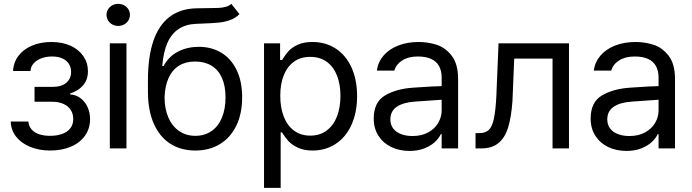

<svg xmlns="http://www.w3.org/2000/svg" viewBox="-20 -749 3494 969"><path d="M232.4 -63.5Q266.6 -63.5 293 -72.8Q319.3 -82 334.5 -101.1Q349.6 -120.1 349.6 -148.4Q349.6 -174.8 336.9 -194.3Q324.2 -213.9 300.3 -224.6Q276.4 -235.4 244.1 -235.4H154.3V-310.5H244.1Q291 -310.5 314.9 -331.5Q338.9 -352.5 338.9 -385.7Q338.9 -409.2 327.6 -426.8Q316.4 -444.3 294.9 -454.1Q273.4 -463.9 243.2 -463.9Q212.9 -463.9 188.5 -454.6Q164.1 -445.3 149.4 -428.7Q134.8 -412.1 133.8 -390.6H45.9Q47.9 -433.6 72.8 -466.8Q97.7 -500 141.1 -518.6Q184.6 -537.1 239.3 -537.1Q294.9 -537.1 336.4 -518.1Q377.9 -499 400.9 -465.3Q423.8 -431.6 423.8 -389.6Q423.8 -346.7 399.4 -318.4Q375 -290 334 -277.3V-272.5Q364.3 -270.5 386.7 -253.4Q409.2 -236.3 421.9 -208.5Q434.6 -180.7 434.6 -147.5Q434.6 -100.6 409.2 -64.5Q383.8 -28.3 337.9 -8.8Q292 10.7 233.4 10.7Q177.7 10.7 132.3 -7.8Q86.9 -26.4 61 -59.6Q35.2 -92.8 34.2 -135.7H123Q125 -113.3 138.7 -96.7Q152.3 -80.1 176.8 -71.8Q201.2 -63.5 232.4 -63.5Z M534.2 -530.3H618.2V0H534.2ZM517.6 -673.8Q517.6 -689.5 525.4 -702.1Q533.2 -714.8 546.9 -722.2Q560.5 -729.5 576.2 -729.5Q592.8 -729.5 606.4 -722.2Q620.1 -714.8 627.9 -702.1Q635.7 -689.5 635.7 -673.8Q635.7 -659.2 627.9 -646Q620.1 -632.8 606.4 -625.5Q592.8 -618.2 576.2 -618.2Q560.5 -618.2 546.9 -625.5Q533.2 -632.8 525.4 -646Q517.6 -659.2 517.6 -673.8Z M998 -629.9Q992.2 -629.9 985.8 -629.4Q979.5 -628.9 972.7 -628.9Q918 -627 881.3 -602.5Q844.7 -578.1 824.7 -532.2Q804.7 -486.3 798.8 -416H805.7Q832 -464.8 878.9 -488.8Q925.8 -512.7 983.4 -512.7Q1046.9 -512.7 1096.2 -483.4Q1145.5 -454.1 1173.8 -396.5Q1202.1 -338.9 1202.1 -257.8Q1202.1 -175.8 1172.9 -115.2Q1143.6 -54.7 1090.3 -22Q1037.1 10.7 965.8 10.7Q893.6 10.7 839.8 -23.4Q786.1 -57.6 756.3 -124.5Q726.6 -191.4 726.6 -287.1V-342.8Q726.6 -461.9 753.9 -542Q781.2 -622.1 835.4 -663.6Q889.6 -705.1 970.7 -707Q991.2 -708 1028.3 -708Q1065.4 -708 1083.5 -709Q1101.6 -710 1118.7 -714.4Q1135.7 -718.8 1147.5 -729.5L1188.5 -677.7Q1168 -657.2 1140.6 -647.5Q1113.3 -637.7 1083 -634.8Q1052.7 -631.8 998 -629.9ZM1118.2 -257.8Q1118.2 -315.4 1100.1 -356Q1082 -396.5 1047.4 -417.5Q1012.7 -438.5 963.9 -438.5Q917 -438.5 883.3 -417.5Q849.6 -396.5 831.1 -356Q812.5 -315.4 810.5 -257.8Q810.5 -200.2 829.6 -156.2Q848.6 -112.3 883.8 -87.9Q918.9 -63.5 965.8 -63.5Q1012.7 -63.5 1047.4 -87.4Q1082 -111.3 1100.1 -155.3Q1118.2 -199.2 1118.2 -257.8Z M1312.5 -530.3H1393.6V-446.3H1403.3L1406.2 -450.2Q1419.9 -472.7 1436 -490.7Q1452.1 -508.8 1481.9 -522.9Q1511.7 -537.1 1556.6 -537.1Q1623 -537.1 1674.3 -503.9Q1725.6 -470.7 1753.9 -408.7Q1782.2 -346.7 1782.2 -263.7Q1782.2 -181.6 1753.9 -119.1Q1725.6 -56.6 1674.3 -22.9Q1623 10.7 1557.6 10.7Q1512.7 10.7 1481.9 -4.4Q1451.2 -19.5 1435.1 -37.6Q1418.9 -55.7 1404.3 -79.1L1403.3 -81.1H1396.5V199.2H1312.5ZM1545.9 -64.5Q1594.7 -64.5 1629.4 -90.8Q1664.1 -117.2 1681.2 -162.6Q1698.2 -208 1698.2 -265.6Q1698.2 -322.3 1681.2 -366.7Q1664.1 -411.1 1629.9 -436.5Q1595.7 -461.9 1545.9 -461.9Q1497.1 -461.9 1463.4 -437.5Q1429.7 -413.1 1412.1 -369.1Q1394.5 -325.2 1394.5 -265.6Q1394.5 -206.1 1412.1 -160.6Q1429.7 -115.2 1463.9 -89.8Q1498 -64.5 1545.9 -64.5Z M2130.9 -240.2 2075.2 -236.3Q2015.6 -232.4 1982.9 -210.4Q1950.2 -188.5 1950.2 -146.5Q1950.2 -119.1 1964.4 -100.6Q1978.5 -82 2003.9 -72.3Q2029.3 -62.5 2061.5 -62.5Q2107.4 -62.5 2140.6 -80.6Q2173.8 -98.6 2191.4 -128.4Q2209 -158.2 2209 -192.4V-357.4Q2209 -391.6 2195.8 -415.5Q2182.6 -439.5 2155.8 -451.7Q2128.9 -463.9 2088.9 -463.9Q2041 -463.9 2010.3 -444.3Q1979.5 -424.8 1969.7 -392.6H1881.8Q1887.7 -435.5 1915.5 -468.3Q1943.4 -501 1989.3 -519Q2035.2 -537.1 2092.8 -537.1Q2138.7 -537.1 2182.6 -523.4Q2226.6 -509.8 2259.3 -468.3Q2292 -426.8 2292 -349.6V0H2209V-72.3H2205.1Q2195.3 -51.8 2175.3 -32.7Q2155.3 -13.7 2122.6 -0.5Q2089.8 12.7 2046.9 12.7Q1996.1 12.7 1955.1 -6.8Q1914.1 -26.4 1890.1 -63.5Q1866.2 -100.6 1866.2 -150.4Q1866.2 -233.4 1922.9 -267.1Q1979.5 -300.8 2065.4 -306.6Q2075.2 -307.6 2159.2 -312.5L2214.8 -314.5L2215.8 -246.1Q2207 -246.1 2130.9 -240.2Z M2379.9 -77.1H2398.4Q2429.7 -77.1 2446.8 -93.3Q2463.9 -109.4 2472.7 -150.4Q2481.4 -191.4 2485.4 -269.5Q2485.4 -276.4 2485.8 -282.7Q2486.3 -289.1 2486.3 -295.9L2496.1 -530.3H2851.6V0H2768.6V-453.1H2575.2L2567.4 -264.6Q2567.4 -258.8 2566.9 -252.4Q2566.4 -246.1 2566.4 -240.2Q2560.5 -157.2 2544.4 -105.5Q2528.3 -53.7 2495.6 -26.9Q2462.9 0 2408.2 0H2379.9Z M3225.6 -240.2 3169.9 -236.3Q3110.4 -232.4 3077.6 -210.4Q3044.9 -188.5 3044.9 -146.5Q3044.9 -119.1 3059.1 -100.6Q3073.2 -82 3098.6 -72.3Q3124 -62.5 3156.2 -62.5Q3202.1 -62.5 3235.4 -80.6Q3268.6 -98.6 3286.1 -128.4Q3303.7 -158.2 3303.7 -192.4V-357.4Q3303.7 -391.6 3290.5 -415.5Q3277.3 -439.5 3250.5 -451.7Q3223.6 -463.9 3183.6 -463.9Q3135.7 -463.9 3105 -444.3Q3074.2 -424.8 3064.5 -392.6H2976.6Q2982.4 -435.5 3010.3 -468.3Q3038.1 -501 3084 -519Q3129.9 -537.1 3187.5 -537.1Q3233.4 -537.1 3277.3 -523.4Q3321.3 -509.8 3354 -468.3Q3386.7 -426.8 3386.7 -349.6V0H3303.7V-72.3H3299.8Q3290 -51.8 3270 -32.7Q3250 -13.7 3217.3 -0.5Q3184.6 12.7 3141.6 12.7Q3090.8 12.7 3049.8 -6.8Q3008.8 -26.4 2984.9 -63.5Q2960.9 -100.6 2960.9 -150.4Q2960.9 -233.4 3017.6 -267.1Q3074.2 -300.8 3160.2 -306.6Q3169.9 -307.6 3253.9 -312.5L3309.6 -314.5L3310.5 -246.1Q3301.8 -246.1 3225.6 -240.2Z"/></svg>

Font: Pretendard GOV Variable
Style: Regular
Weight: 400
Designer: Base glyphs from Inter by Rasmus Andersson; Hangul glyphs from Noto Sans CJK(Source Han Sans) by Jang Soo-young and Kang
Foundry: Kil Hyung-jin
Version: Version 1.307;Glyphs 3.2 (3192)